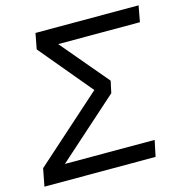

<svg xmlns="http://www.w3.org/2000/svg" viewBox="-106 -782 835 876"><g transform="rotate(-15 311.5 -344.0)"><path d="M522 0H-3L13 -83L331 -367L125 -614L139 -688H626L612 -612H226L414 -389L402 -333L114 -76H538Z"/></g></svg>

Font: Libra Sans
Style: Italic
Weight: 400
Italic angle: -12°
Foundry: Context Ltd
Version: Version 1.002